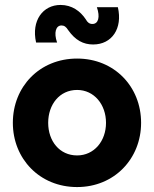

<svg xmlns="http://www.w3.org/2000/svg" viewBox="-20 -747 623 777"><path d="M357 -567C433 -567 477 -632 457 -718H372C386 -678 378 -650 354 -650C342 -650 334 -656 327 -669C305 -702 271 -727 225 -727C154 -727 106 -664 126 -575H211C197 -615 206 -644 229 -644C240 -644 248 -638 256 -625C285 -584 317 -567 357 -567ZM292 10C443 10 551 -105 551 -250C551 -396 443 -510 292 -510C140 -510 32 -396 32 -250C32 -105 140 10 292 10ZM292 -118C221 -118 175 -176 175 -250C175 -324 221 -383 292 -383C361 -383 409 -324 409 -250C409 -176 361 -118 292 -118Z"/></svg>

Font: Oakes Bold
Style: Regular
Weight: 700
Designer: Samuel Oakes
Foundry: Samuel Oakes
Version: Version 1.003;PS 001.003;hotconv 1.0.88;makeotf.lib2.5.64775